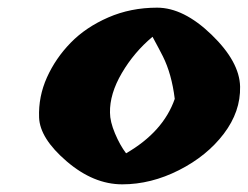

<svg xmlns="http://www.w3.org/2000/svg" viewBox="-20 -785 647 501"><path d="M164.5 -673.5Q204 -714 262.5 -739.5Q321 -765 390 -765Q459 -765 532 -694.5Q605 -624 606.5 -559Q608 -494 564 -436Q520 -378 447 -341Q374 -304 299 -304Q224 -304 154 -364Q84 -424 82 -478.5Q80 -533 102.5 -583Q125 -633 164.5 -673.5ZM378 -689Q330 -649 298 -594.5Q266 -540 267 -491Q267 -468 280 -437Q293 -406 309 -385Q406 -441 436 -527Q428 -592 405 -638Q397 -654 378 -689Z"/></svg>

Font: Tillana ExtraBold
Style: Regular
Weight: 800
Designer: Lipi Raval (Devanagari, Latin), Jonny Pinhorn (Latin)
Foundry: Indian Type Foundry
Version: Version 2.003;PS 1.0;hotconv 1.0.79;makeotf.lib2.5.61930; tt